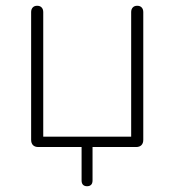

<svg xmlns="http://www.w3.org/2000/svg" viewBox="-20 -510 605 666"><path d="M263 116V0H113Q101 0 94.5 -6.5Q88 -13 88 -25V-468Q88 -478 93.5 -484Q99 -490 109 -490Q119 -490 124.5 -484Q130 -478 130 -468V-36H435V-468Q435 -478 440.5 -484Q446 -490 456 -490Q466 -490 471.5 -484Q477 -478 477 -468V-25Q477 -13 470.5 -6.5Q464 0 452 0H301V116Q301 126 296 131Q291 136 282 136Q273 136 268 131Q263 126 263 116Z"/></svg>

Font: SN Pro Thin
Style: Regular
Weight: 200
Designer: Tobias Whetton
Foundry: Supernotes
Version: Version 1.003;Glyphs 3.3 (3324)